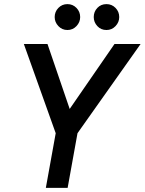

<svg xmlns="http://www.w3.org/2000/svg" viewBox="-20 -914 704 934"><path d="M203 0 251 -266 96 -700H211L319 -384L537 -700H664L357 -266L309 0ZM498 -768Q471 -768 453.5 -787Q436 -806 436 -831Q436 -857 453.5 -875.5Q471 -894 498 -894Q524 -894 542 -875.5Q560 -857 560 -831Q560 -806 542 -787Q524 -768 498 -768ZM308 -768Q282 -768 264 -787Q246 -806 246 -831Q246 -857 264 -875.5Q282 -894 308 -894Q334 -894 352 -875.5Q370 -857 370 -831Q370 -806 352 -787Q334 -768 308 -768Z"/></svg>

Font: DM Mono Medium
Style: Italic
Weight: 500
Italic angle: -10°
Designer: Colophon Foundry
Foundry: Colophon Foundry
Version: Version 1.000; ttfautohint (v1.8.2.53-6de2)